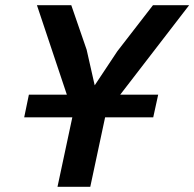

<svg xmlns="http://www.w3.org/2000/svg" viewBox="-20 -718 747 738"><path d="M91 -354H237L122 -698H254L313 -527L344 -390L431 -521L568 -698H707L442 -354H588L569 -267H384L327 0H201L258 -267H73Z"/></svg>

Font: Azeret Mono Medium
Style: Italic
Weight: 500
Italic angle: -12°
Designer: Martin Vácha
Foundry: Displaay
Version: Version 1.000; Glyphs 3.0.3, build 3074